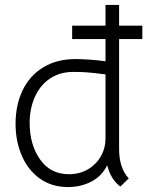

<svg xmlns="http://www.w3.org/2000/svg" viewBox="-20 -747 596 777"><path d="M462 -589V-144Q462 -67 501 -25L467 8Q428 -21 414 -78Q391 -33 348.5 -11.5Q306 10 256 10Q189 10 141 -24.5Q93 -59 68 -117.5Q43 -176 43 -246Q43 -322 71.5 -381.5Q100 -441 155 -474.5Q210 -508 286 -508Q309 -508 344.5 -505.5Q380 -503 407 -499V-589H272V-643H407V-727H462V-643H556V-589ZM407 -446Q352 -453 327.5 -454.5Q303 -456 277 -456Q222 -456 182 -429Q142 -402 121 -354.5Q100 -307 100 -249Q100 -162 142 -102Q184 -42 259 -42Q304 -42 339.5 -64Q375 -86 393 -124Q407 -152 407 -188Z"/></svg>

Font: Bellota Text
Style: Regular
Weight: 400
Designer: Kemie Guaida
Foundry: Kemie Guaida
Version: Version 4.001